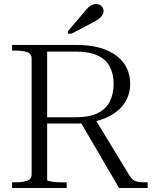

<svg xmlns="http://www.w3.org/2000/svg" viewBox="-20 -933 766 953"><path d="M378 -330 571 0H713V-28H703Q682 -28 667.5 -30Q653 -32 643.5 -38.5Q634 -45 625 -58L452 -342ZM214 -40V-677H354Q422 -677 463.5 -658Q505 -639 524.5 -603Q544 -567 544 -516Q544 -467 525 -429.5Q506 -392 465 -371.5Q424 -351 358 -351H195V-320H365Q374 -320 383.5 -320.5Q393 -321 403.5 -322.5Q414 -324 423 -325Q487 -335 532 -361Q577 -387 601.5 -426.5Q626 -466 626 -517Q626 -576 595 -619Q564 -662 504.5 -686Q445 -710 356 -710H40V-682H56Q91 -682 114 -674.5Q137 -667 137 -642V-68Q137 -43 114 -35.5Q91 -28 56 -28H40V0H311V-28H294Q280 -28 266 -28.5Q252 -29 240 -31Q228 -33 221 -35Q214 -37 214 -40ZM397 -872 317 -778V-766H335L438 -820Q457 -829 469.5 -838.5Q482 -848 488 -858Q494 -868 494 -878Q494 -892 484 -902.5Q474 -913 457 -913Q446 -913 436.5 -908.5Q427 -904 417.5 -895Q408 -886 397 -872Z"/></svg>

Font: Roboto Serif 120pt Expanded Light
Style: Regular
Weight: 300
Width: 7
Designer: Greg Gazdowicz
Foundry: Commercial Type
Version: Version 1.008